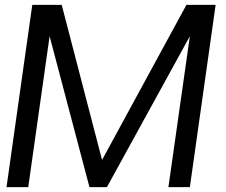

<svg xmlns="http://www.w3.org/2000/svg" viewBox="-20 -770 929 790"><path d="M867.2 -750 761.2 0H672.9L761.2 -621.1L419.9 0H348.1L184.1 -621.1L96.2 0H6.8L112.8 -750H233.9L399.9 -111.8L747.1 -750Z"/></svg>

Font: Oakes Grotesk
Style: Italic
Weight: 400
Italic angle: -8°
Designer: Samuel Oakes
Foundry: Samuel Oakes
Version: Version 1.000;PS 001.000;hotconv 1.0.88;makeotf.lib2.5.64775